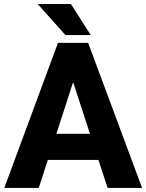

<svg xmlns="http://www.w3.org/2000/svg" viewBox="-20 -921 717 941"><path d="M1 0ZM462.4 -137.2H214.4L169.9 0H1L264.2 -710.9H371.1H412.1L676.3 0H507.3ZM420.9 -265.1 338.4 -518.6 256.3 -265.1ZM300.8 -749 164.6 -901.4H327.6L424.8 -749Z"/></svg>

Font: Heebo ExtraBold
Style: Regular
Weight: 800
Designer: Oded Ezer
Foundry: Meir Sadan
Version: Version 2.001; ttfautohint (v1.5.14-ce02) -l 8 -r 50 -G 200 